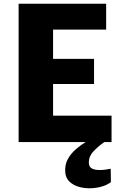

<svg xmlns="http://www.w3.org/2000/svg" viewBox="-20 -763 656 1031"><path d="M80 0V-743H550V-604H265V-447H485V-312H265V-142H579V0ZM459.5 248Q428 248 399.5 239Q371 230 352 211.2Q333 192.5 330.5 163Q327 121.5 344.8 90.2Q362.5 59 389.2 36.8Q416 14.5 439.5 0L460 -12.5L540 0Q505 24 479.8 52.2Q454.5 80.5 457.5 116Q459 134.5 474.5 142.2Q490 150 514.5 150Q529 150 544.8 148Q560.5 146 574.5 143L575.5 215Q555.5 230.5 524.8 239.2Q494 248 459.5 248Z"/></svg>

Font: Merriweather Sans ExtraBold
Style: Regular
Weight: 800
Designer: Eben Sorkin
Foundry: Eben Sorkin
Version: Version 2.001; ttfautohint (v1.8.3)